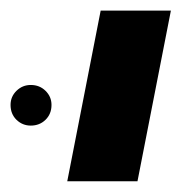

<svg xmlns="http://www.w3.org/2000/svg" viewBox="-37 -626 359 362"><path d="M152.8 -606H285.2L222.2 -284.2H89.8ZM-17.1 -428.2Q-17.1 -443.8 -5.9 -454.8Q5.4 -465.8 21 -465.8Q37.6 -465.8 48.8 -454.8Q60.1 -443.8 60.1 -428.2Q60.1 -411.1 48.8 -400.1Q37.6 -389.2 21 -389.2Q5.4 -389.2 -5.9 -400.1Q-17.1 -411.1 -17.1 -428.2Z"/></svg>

Font: Liberation Sans
Style: Bold Italic
Weight: 700
Italic angle: -12°
Designer: Steve Matteson
Foundry: Ascender Corporation
Version: Version 2.1.5